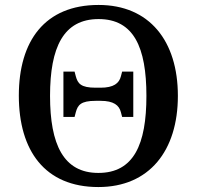

<svg xmlns="http://www.w3.org/2000/svg" viewBox="-20 -745 794 775"><path d="M377 10C583 10 698 -137 698 -358C698 -580 583 -725 378 -725C161 -725 56 -580 56 -359C56 -137 161 10 377 10ZM377 -47C236 -47 182 -162 182 -358C182 -554 236 -668 378 -668C520 -668 571 -554 571 -358C571 -162 520 -47 377 -47ZM236 -273H281L286 -292C294 -321 306 -338 366 -338H386C439 -338 461 -320 468 -292L473 -273H518V-456H473L468 -437C461 -409 439 -391 386 -391H366C306 -391 294 -408 286 -437L281 -456H236Z"/></svg>

Font: Noto Serif Thai Medium
Style: Regular
Weight: 500
Designer: Monotype Design Team
Foundry: Monotype Imaging Inc.
Version: Version 1.901;PS 001.901;hotconv 1.0.88;makeotf.lib2.5.64775